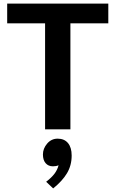

<svg xmlns="http://www.w3.org/2000/svg" viewBox="-20 -720 643 1069"><path d="M231 -590H20V-700H583V-590H372V0H231ZM379 146Q379 201 353 244.5Q327 288 276 329L237 292Q267 269 283.5 247Q300 225 306 200Q293 206 275 206Q249 206 234 188.5Q219 171 219 140Q219 107 242.5 79.5Q266 52 301 52Q338 52 358.5 76.5Q379 101 379 146Z"/></svg>

Font: KoHo
Style: Bold
Weight: 700
Designer: Cadson Demak & Katatrad Team
Foundry: Cadson Demak Co.,Ltd.
Version: Version 1.000; ttfautohint (v1.6)